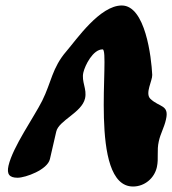

<svg xmlns="http://www.w3.org/2000/svg" viewBox="-20 -600 628 700"><path d="M354 -420C383 -420 301 80 465 80C507 80 543 50 552 9C559 -23 551 -51 559 -85C565 -113 579 -136 585 -164C598 -219 561 -208 528 -240C508 -260 536 -306 535 -327C532 -391 510 -580 424 -580C344 -580 259 -456 222 -413C170 -353 167 -299 134 -233C104 -173 27 -65 11 4C4 35 14 48 44 48C73 48 153 19 162 -20L185 -120C194 -161 278 -189 290 -241C298 -276 276 -302 284 -336C290 -362 319 -420 354 -420Z"/></svg>

Font: Charger
Style: OversprayIt
Weight: 400
Designer: Jasper
Foundry: Cannot Into Space Fonts
Version: Version 0.980